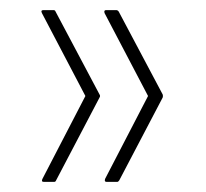

<svg xmlns="http://www.w3.org/2000/svg" viewBox="-20 -453 407 380"><path d="M191 -93Q186 -93 188 -99L273 -263L187 -427Q185 -433 190 -433H210Q213 -433 215 -430L302 -266Q303 -263 302 -260L216 -96Q214 -93 212 -93ZM67 -93Q61 -93 64 -99L149 -263L63 -427Q60 -433 66 -433H86Q89 -433 90 -430L177 -266Q179 -263 177 -260L91 -96Q90 -93 87 -93Z"/></svg>

Font: Sofia Sans Cond ExtraLight
Style: Regular
Weight: 200
Width: 3
Designer: Botio Nikoltchev, Ani Petrova
Foundry: lettersoup
Version: Version 4.100; ttfautohint (v1.8.3)